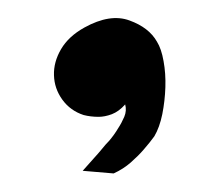

<svg xmlns="http://www.w3.org/2000/svg" viewBox="-20 -129 243 212"><path d="M72.3 -2Q57.6 -6.8 48.8 -19Q40 -31.2 39.6 -45.9Q39.1 -60.5 47.4 -74.7Q55.7 -88.9 73.2 -98.6Q101.6 -114.3 123 -106.4Q144.5 -98.6 153.3 -83Q158.2 -75.2 160.6 -61.5Q163.1 -47.9 162.6 -32.7Q162.1 -17.6 159.2 -2.9Q156.2 11.7 150.4 21.5Q145.5 28.3 138.7 36.1Q132.8 43 124.5 50.3Q116.2 57.6 105.5 62.5L71.3 59.6Q78.1 51.8 83.5 45.9Q88.9 40 92.8 35.2Q96.7 30.3 100.6 26.4Q106.4 19.5 110.4 12.7Q114.3 6.8 117.2 0Q120.1 -6.8 118.2 -13.7Q111.3 -5.9 103.5 -2.9Q95.7 0 88.9 0Q80.1 0 72.3 -2Z"/></svg>

Font: Lakki Reddy
Style: Regular
Weight: 400
Designer: Appaji Ambarisha Darbha
Version: Version 1.0.4; ttfautohint (v1.2.42-39fb)